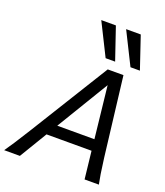

<svg xmlns="http://www.w3.org/2000/svg" viewBox="-182 -1090 1034 1205"><g transform="rotate(20 335.5 -488.0)"><path d="M527.3 0 506.8 -184.1H206.1L95.2 0H-9.8Q10.3 -28.8 34.7 -65.9Q59.1 -103 100.6 -169.9L427.7 -698.7H532.7L596.2 -169.9Q604.5 -103.5 610.6 -66.2Q616.7 -28.8 622.6 0ZM460.9 -605.5 251 -258.3H499ZM283.7 -975.6H381.3L454.6 -760.3H391.1ZM449.7 -975.6H547.4L620.1 -760.3H557.1Z"/></g></svg>

Font: Andika
Style: Italic
Weight: 400
Italic angle: -14°
Designer: Victor Gaultney, Annie Olsen, Julie Remington, Don Collingsworth, Eric Hays, Becca Hirsbrunner
Foundry: SIL International
Version: Version 6.101